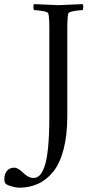

<svg xmlns="http://www.w3.org/2000/svg" viewBox="-122 -666 447 908"><path d="M154.3 -641.6Q168.5 -641.6 268.6 -646.5Q272 -642.6 271.7 -632.3Q271.5 -622.1 268.6 -618.2Q253.9 -618.2 228.5 -613.8Q203.1 -609.4 201.2 -602.5Q196.3 -586.9 196.3 -530.3V-118.2Q196.3 -28.8 179.4 37.6Q162.6 104 131.3 143.8Q100.1 183.6 59.3 202.6Q18.6 221.7 -32.2 221.7Q-43.9 221.7 -64.7 216.1Q-85.4 210.4 -93.8 204.1Q-101.6 196.3 -101.6 181.6Q-101.6 157.7 -89.4 142.3Q-77.1 127 -54.7 127Q-51.3 127 -47.6 127.7Q-43.9 128.4 -40 130.6Q-36.1 132.8 -33.4 134.3Q-30.8 135.7 -26.4 139.2Q-22 142.6 -20.3 144Q-18.6 145.5 -13.7 149.9Q-8.8 154.3 -7.8 155.3Q14.6 175.8 36.1 175.8Q52.7 175.8 65.4 163.3Q78.1 150.9 88.9 120.4Q99.6 89.8 105.5 31Q111.3 -27.8 111.3 -113.3V-530.3Q111.3 -586.9 106.4 -602.5Q104.5 -609.4 79.1 -613.8Q53.7 -618.2 39.1 -618.2Q36.1 -622.1 35.9 -632.3Q35.6 -642.6 39.1 -646.5Q139.2 -641.6 154.3 -641.6Z"/></svg>

Font: Amiri
Style: Regular
Weight: 400
Designer: Khaled Hosny
Version: Version 000.108